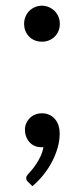

<svg xmlns="http://www.w3.org/2000/svg" viewBox="-20 -513 292 669"><path d="M66.9 -61.5Q66.9 -73.2 71.3 -83.3Q75.7 -93.3 83.3 -101.1Q90.8 -108.9 101.8 -113.5Q112.8 -118.2 126 -118.2Q141.1 -118.2 152.8 -112.5Q164.6 -106.9 172.4 -97.2Q180.2 -87.4 184.1 -74.7Q188 -62 188 -46.9Q188 -24.4 181.4 -0.2Q174.8 23.9 162.8 47.6Q150.9 71.3 133.1 94Q115.2 116.7 92.8 135.7L78.1 121.1Q71.3 115.2 71.3 106.9Q71.3 100.6 78.6 93.3Q83.5 87.9 91.3 78.6Q99.1 69.3 106.9 57.4Q114.7 45.4 121.6 31Q128.4 16.6 131.3 0H125Q111.8 0 101.3 -4.4Q90.8 -8.8 83.3 -17.1Q75.7 -25.4 71.3 -36.6Q66.9 -47.9 66.9 -61.5ZM64 -430.2Q64 -442.9 68.6 -454.3Q73.2 -465.8 81.5 -474.4Q89.8 -482.9 101.3 -488Q112.8 -493.2 126 -493.2Q139.2 -493.2 150.6 -488Q162.1 -482.9 170.7 -474.4Q179.2 -465.8 183.8 -454.3Q188.5 -442.9 188.5 -430.2Q188.5 -416.5 183.8 -405.3Q179.2 -394 170.7 -385.5Q162.1 -377 150.6 -372.3Q139.2 -367.7 126 -367.7Q112.8 -367.7 101.3 -372.3Q89.8 -377 81.5 -385.5Q73.2 -394 68.6 -405.3Q64 -416.5 64 -430.2Z"/></svg>

Font: Kantumruy
Style: Regular
Weight: 400
Foundry: Sovichet Tep
Version: Version 1.20 August 16, 2013